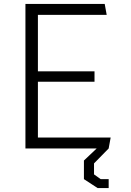

<svg xmlns="http://www.w3.org/2000/svg" viewBox="-20 -750 660 970"><path d="M108.5 0H468.5L404 61V155L473 200H529V155H488.5L455 131V75.5L529 0L539 -55H171.5V-337H457.5V-389.5H171.5V-675H519L509 -730H108.5Z"/></svg>

Font: Monaspace Krypton ExtraLight
Style: Regular
Weight: 200
Designer: Riley Cran & the Lettermatic Team
Foundry: Lettermatic
Version: Version 1.101 (Monaspace Krypton)